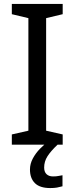

<svg xmlns="http://www.w3.org/2000/svg" viewBox="-20 -734 379 974"><path d="M40 0V-52L124 -71V-642L40 -662V-714H298V-662L214 -642V-71L298 -52V0ZM204 116Q204 138 216 149.5Q228 161 249 161Q266 161 277.5 158.5Q289 156 297 155V211Q283 215 269 217.5Q255 220 235 220Q182 220 157 195Q132 170 132 126Q132 97 146.5 70Q161 43 182.5 21Q204 -1 224 -15L272 0Q238 32 221 58.5Q204 85 204 116Z"/></svg>

Font: Noto Sans Symbols
Style: Regular
Weight: 400
Designer: Monotype Design Team
Foundry: Monotype Imaging Inc.
Version: Version 2.002